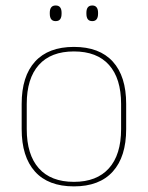

<svg xmlns="http://www.w3.org/2000/svg" viewBox="-20 -668 539 700"><path d="M249.5 11.5Q156 11.5 107.5 -42.5Q59 -96.5 59 -197.5V-289Q59 -390 107.8 -443.5Q156.5 -497 249.5 -497Q342.5 -497 391.2 -443.5Q440 -390 440 -289V-197.5Q440 -96.5 391.2 -42.5Q342.5 11.5 249.5 11.5ZM249.5 -5Q333 -5 377.2 -54.5Q421.5 -104 421.5 -197.5V-289Q421.5 -382 377.5 -431.2Q333.5 -480.5 249.5 -480.5Q165.5 -480.5 121.5 -431.2Q77.5 -382 77.5 -289V-197.5Q77.5 -104 121.5 -54.5Q165.5 -5 249.5 -5ZM183 -591Q172 -591 166.8 -597.8Q161.5 -604.5 161.5 -618.5V-621.5Q161.5 -634.5 166.8 -641.2Q172 -648 183 -648Q194 -648 199.2 -641.2Q204.5 -634.5 204.5 -621.5V-618.5Q204.5 -604.5 199.2 -597.8Q194 -591 183 -591ZM316.5 -591Q305.5 -591 300.2 -597.8Q295 -604.5 295 -618.5V-621.5Q295 -634.5 300.2 -641.2Q305.5 -648 316.5 -648Q327 -648 332.2 -641.2Q337.5 -634.5 337.5 -621.5V-618.5Q337.5 -604.5 332.2 -597.8Q327 -591 316.5 -591Z"/></svg>

Font: Anek Bangla Thin
Style: Regular
Weight: 250
Designer: Sulekha Rajkumar (Bangla), Yesha Goshar (Latin)
Foundry: Ek Type
Version: Version 1.003